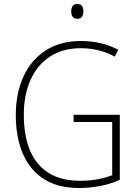

<svg xmlns="http://www.w3.org/2000/svg" viewBox="-20 -930 690 960"><path d="M348 -356H579V-31Q533 -10 480.5 0Q428 10 375 10Q270 10 200 -34.5Q130 -79 94.5 -161Q59 -243 59 -355Q59 -463 97 -546.5Q135 -630 208 -677.5Q281 -725 385 -725Q435 -725 481.5 -714.5Q528 -704 571 -681L554 -647Q511 -670 468.5 -679.5Q426 -689 384 -689Q293 -689 229 -646.5Q165 -604 132 -529Q99 -454 99 -356Q99 -195 171 -110.5Q243 -26 379 -26Q427 -26 467.5 -33.5Q508 -41 541 -54V-320H348ZM366 -910Q384 -910 390.5 -899.5Q397 -889 397 -873Q397 -857 390 -846.5Q383 -836 366 -836Q350 -836 343 -846.5Q336 -857 336 -873Q336 -889 343 -899.5Q350 -910 366 -910Z"/></svg>

Font: Noto Sans Sinhala UI SemiCondensed ExtraLight
Style: Regular
Weight: 200
Width: 4
Designer: Jelle Bosma - Monotype Design Team
Foundry: Monotype Imaging Inc.
Version: Version 2.006; ttfautohint (v1.8.4.7-5d5b)